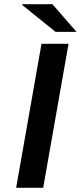

<svg xmlns="http://www.w3.org/2000/svg" viewBox="-20 -896 385 916"><path d="M57 0 178 -687H307L186 0ZM245 -744 85 -873 87 -876H230L345 -744Z"/></svg>

Font: Archivo Expanded Medium
Style: Italic
Weight: 500
Width: 7
Italic angle: -10°
Designer: Hector Gatti
Foundry: Omnibus-Type
Version: Version 2.001